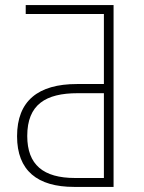

<svg xmlns="http://www.w3.org/2000/svg" viewBox="-20 -734 564 754"><path d="M271 0H426V-714H81V-679H388V-404H282C130 -404 47 -338 47 -199C47 -64 127 0 271 0ZM275 -35C150 -35 87 -87 87 -200C87 -324 160 -368 285 -368H388V-35Z"/></svg>

Font: Noto Sans SemiCondensed ExtraLight
Style: Regular
Weight: 200
Width: 4
Designer: Monotype Design Team
Foundry: Monotype Imaging Inc.
Version: Version 2.013